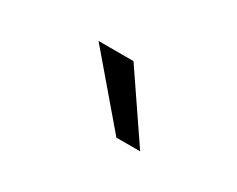

<svg xmlns="http://www.w3.org/2000/svg" viewBox="-38 -915 476 385"><g transform="rotate(30 200.0 -723.0)"><path d="M293 -648H238L110 -798H191Z"/></g></svg>

Font: Hind Mysuru Light
Style: Regular
Weight: 300
Designer: Manushi Parikh, Hitesh Malaviya
Foundry: Indian Type Foundry
Version: Version 0.703;PS 1.0;hotconv 1.0.86;makeotf.lib2.5.63406